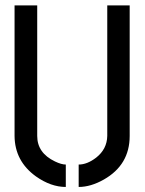

<svg xmlns="http://www.w3.org/2000/svg" viewBox="-20 -704 548 728"><path d="M35.2 -188.5V-683.6H121.1V-188.5Q121.1 -124 188.5 -91.8Q212.9 -80.1 229.5 -80.1V4.9Q172.9 4.9 116.2 -35.2Q36.1 -92.8 35.2 -188.5ZM278.3 4.9V-80.1Q310.5 -80.1 344.7 -106.4Q385.7 -138.7 386.7 -188.5V-683.6H471.7V-188.5Q471.7 -79.1 374 -23.4Q324.2 4.9 278.3 4.9Z"/></svg>

Font: Post No Bills Colombo SemiBold
Style: Regular
Weight: 600
Designer: Kosala Senevirathne, Siva Puranthara, Lasantha Premarathna, Tharique Azeez
Foundry: Mooniak
Version: Version 1.220 ; ttfautohint (v1.6)